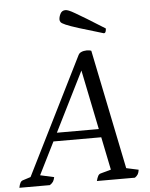

<svg xmlns="http://www.w3.org/2000/svg" viewBox="-90 -913 750 960"><g transform="rotate(-5 285.0 -432.5)"><path d="M-32 0Q-29 -16 -24 -25Q-19 -34 -11 -36L45 -54L18 -28L321 -636Q325 -644 332.5 -648Q340 -652 348.5 -653.5Q357 -655 363 -655Q370 -655 376 -654Q382 -653 386 -651L513 -30L492 -55L570 -38Q568 -24 563.5 -16Q559 -8 548 0H357Q361 -16 366 -25Q371 -34 379 -36L444 -54L435 -34L323 -582L341 -583L64 -28L65 -56L146 -38Q143 -24 138 -16Q133 -8 121 0ZM143 -216 160 -258H404L409 -216ZM456 -733Q377 -756 333 -770Q289 -784 269.5 -792.5Q250 -801 245.5 -807Q241 -813 241 -820Q241 -834 249 -849.5Q257 -865 275 -865Q281 -865 291.5 -861Q302 -857 322.5 -845Q343 -833 378 -812Q413 -791 468 -756Q468 -748 465.5 -740.5Q463 -733 456 -733Z"/></g></svg>

Font: Petrona
Style: Italic
Weight: 400
Italic angle: -9°
Designer: Ringo R. Seeber
Foundry: Ringo R. Seeber
Version: Version 2.001; ttfautohint (v1.8.3)